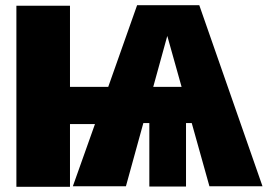

<svg xmlns="http://www.w3.org/2000/svg" viewBox="-20 -716 1029 738"><path d="M785 0 717 -243H695V1H554V-243H531L464 0H260L345 -239H249V2H43V-694H249V-382H396L507 -696H746L989 0ZM569 -382H678L623 -578Z"/></svg>

Font: Fira Sans Black
Style: Regular
Weight: 900
Designer: Carrois Corporate & Edenspiekermann AG
Foundry: Carrois Corporate GbR & Edenspiekermann AG
Version: Version 4.203